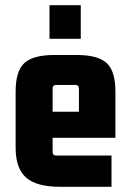

<svg xmlns="http://www.w3.org/2000/svg" viewBox="-20 -711 498 737"><path d="M290 -562H170V-691H290ZM408 6H210Q120 6 80 -29.5Q40 -65 40 -144V-360Q40 -438 73.5 -469Q107 -500 190 -500H273Q356 -500 389.5 -469Q423 -438 423 -360V-182H182V-128Q182 -114 196 -114H408ZM196 -385Q182 -385 182 -371V-282H283V-371Q283 -385 269 -385Z"/></svg>

Font: Gemunu Libre ExtraBold
Style: Regular
Weight: 800
Designer: Puspanada Ekanayake, Sola Matas, Pathum Egodawatta, Kosala Senevirathne
Foundry: mooniak
Version: Version 1.100